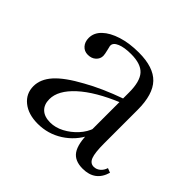

<svg xmlns="http://www.w3.org/2000/svg" viewBox="-121 -587 732 732"><g transform="rotate(45 245.0 -221.5)"><path d="M405 11Q362 11 343.5 -16Q325 -43 325 -104V-320Q325 -379 302.5 -404Q280 -429 227 -429Q191 -429 169.5 -420Q148 -411 148 -396Q148 -392 149.5 -387.5Q151 -383 152 -377Q157 -357 157 -349Q157 -333 144.5 -321.5Q132 -310 112 -310Q93 -310 81 -323.5Q69 -337 69 -358Q69 -386 91.5 -407.5Q114 -429 153.5 -441.5Q193 -454 244 -454Q323 -454 359 -416.5Q395 -379 395 -296V-116Q395 -65 403 -44.5Q411 -24 430 -24Q444 -24 455.5 -33.5Q467 -43 472 -59L490 -52Q472 11 405 11ZM163 11Q112 11 81 -14Q50 -39 50 -79Q50 -117 81 -151.5Q112 -186 180 -223Q210 -240 247 -256.5Q284 -273 329 -289L330 -270Q233 -230 180.5 -182Q128 -134 128 -87Q128 -58 145 -42Q162 -26 193 -26Q221 -26 248.5 -40.5Q276 -55 297.5 -78.5Q319 -102 328 -130L334 -97Q309 -47 263.5 -18Q218 11 163 11Z"/></g></svg>

Font: Baskervville
Style: Regular
Weight: 400
Designer: Alexis Faudot, Rémi Forte, Morgane Pierson, Rafael Ribas, Tanguy Vanlaeys, Rosalie Wagner, Thomas Huot-Marchand
Foundry: ANRT
Version: Version 1.100